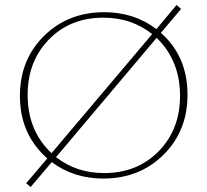

<svg xmlns="http://www.w3.org/2000/svg" viewBox="-20 -712 833 771"><path d="M626 -580Q733 -486 733 -331Q733 -186 636.5 -90.5Q540 5 395 5Q276 5 188 -61L103 39L85 24L170 -76Q60 -172 60 -327Q60 -472 156.5 -567.5Q253 -663 399 -663Q519 -663 608 -595L689 -692L707 -676ZM91 -331Q91 -187 187 -97L591 -575Q509 -641 395 -641Q262 -641 176.5 -553.5Q91 -466 91 -331ZM398 -17Q531 -17 617 -104.5Q703 -192 703 -327Q703 -469 609 -560L205 -81Q287 -17 398 -17Z"/></svg>

Font: EauTestInfant Extralight
Style: Regular
Weight: 250
Designer: Christian Thalmann (Catharsis Fonts)
Version: Version 0.001;PS 000.001;hotconv 1.0.88;makeotf.lib2.5.64775